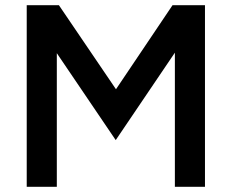

<svg xmlns="http://www.w3.org/2000/svg" viewBox="-20 -720 893 740"><path d="M83 0V-700H207L427 -376L645 -700H770V0H654V-517L426 -180L199 -515V0Z"/></svg>

Font: Figtree Light SemiBold
Style: Regular
Weight: 600
Version: Version 2.002